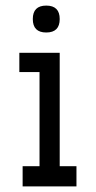

<svg xmlns="http://www.w3.org/2000/svg" viewBox="-20 -663 341 683"><path d="M120.6 -406.7H48.8V-475.1H192.4V-71.8H252V0H60.5V-71.8H120.6ZM144.5 -547.4Q96.7 -547.4 96.7 -595.2Q96.7 -643.1 144.5 -643.1Q192.4 -643.1 192.4 -595.2Q192.4 -547.4 144.5 -547.4Z"/></svg>

Font: Eligible
Style: Regular
Weight: 500
Version: Version 1.1